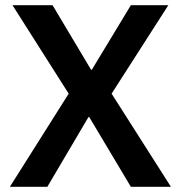

<svg xmlns="http://www.w3.org/2000/svg" viewBox="-20 -718 695 738"><path d="M637 0H483L323 -268H320L162 0H18L244 -358L28 -698H182L330 -450H333L483 -698H627L409 -358Z"/></svg>

Font: IBM Plex Sans SmBld
Style: Regular
Weight: 600
Designer: Mike Abbink, Paul van der Laan, Pieter van Rosmalen
Foundry: Bold Monday
Version: Version 3.005